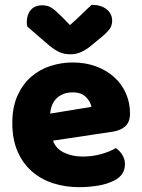

<svg xmlns="http://www.w3.org/2000/svg" viewBox="-20 -760 590 796"><path d="M309 16Q250 16 199.5 -0.5Q149 -17 111.5 -50Q74 -83 52.5 -133Q31 -183 31 -250Q31 -316 52.5 -363.5Q74 -411 109 -441.5Q144 -472 189 -486.5Q234 -501 281 -501Q334 -501 377.5 -485Q421 -469 452.5 -441Q484 -413 501.5 -374Q519 -335 519 -289Q519 -255 500 -237Q481 -219 447 -214L200 -177Q211 -144 245 -127.5Q279 -111 323 -111Q364 -111 400.5 -121.5Q437 -132 460 -146Q476 -136 487 -118Q498 -100 498 -80Q498 -35 456 -13Q424 4 384 10Q344 16 309 16ZM281 -377Q257 -377 239.5 -369Q222 -361 211 -348.5Q200 -336 194.5 -320.5Q189 -305 188 -289L359 -317Q356 -337 337 -357Q318 -377 281 -377ZM270 -656Q303 -685 322 -704Q341 -723 360 -740Q399 -740 422 -721.5Q445 -703 445 -674Q445 -654 434 -639Q423 -624 397 -603L352 -566Q334 -552 314.5 -543.5Q295 -535 273 -535Q259 -535 248 -537Q237 -539 225 -544.5Q213 -550 199 -560Q185 -570 167 -586L93 -650Q92 -655 91.5 -659Q91 -663 91 -668Q91 -699 107.5 -718.5Q124 -738 155 -738Q178 -738 194 -727.5Q210 -717 236 -691Z"/></svg>

Font: Baloo Tamma
Style: Regular
Weight: 400
Designer: Divya Kowshik and Ek Type
Foundry: Ek Type
Version: Version 1.443;PS 1.000;hotconv 16.6.51;makeotf.lib2.5.65220;